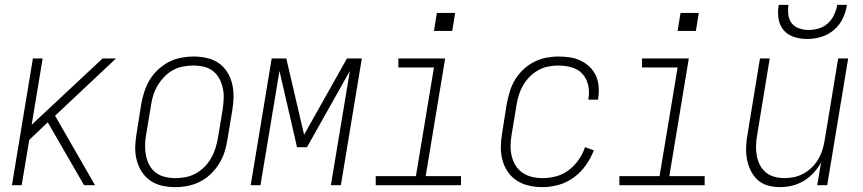

<svg xmlns="http://www.w3.org/2000/svg" viewBox="-20 -760 3540 788"><path d="M29 0 115 -520H155L110 -248L401 -520H456L206 -285L370 0H325L217 -187L176 -258L100 -186L69 0Z M700 8Q671 8 644.5 2Q618 -4 596.5 -19Q575 -34 561 -56.5Q547 -79 540.5 -105Q534 -131 535 -159Q536 -187 541 -215L560 -335Q565 -361 573 -385.5Q581 -410 595 -433Q609 -456 629.5 -475Q650 -494 673.5 -506Q697 -518 723 -523Q749 -528 774 -528Q802 -528 829 -522Q856 -516 877.5 -501Q899 -486 913 -463.5Q927 -441 933 -415Q939 -389 938.5 -361Q938 -333 933 -305L913 -185Q909 -159 901 -134.5Q893 -110 878.5 -87Q864 -64 844 -45Q824 -26 800 -14Q776 -2 750.5 3Q725 8 700 8ZM700 -29Q721 -29 742 -33Q763 -37 782.5 -47.5Q802 -58 818.5 -74.5Q835 -91 846 -110Q857 -129 863.5 -149.5Q870 -170 874 -191L894 -311Q897 -333 898 -355Q899 -377 894.5 -398Q890 -419 880 -437.5Q870 -456 854 -468.5Q838 -481 817 -486Q796 -491 773 -491Q753 -491 731.5 -487Q710 -483 690.5 -472.5Q671 -462 655 -445.5Q639 -429 627.5 -410Q616 -391 609.5 -370.5Q603 -350 600 -329L580 -209Q576 -187 575.5 -165Q575 -143 579 -122Q583 -101 593 -82.5Q603 -64 619.5 -51.5Q636 -39 657 -34Q678 -29 700 -29Z M1009 0 1095 -520H1155L1228 -207L1404 -520H1465L1379 0H1338L1416 -469L1240 -156H1199L1127 -469L1049 0Z M1522 0V-37H1687L1761 -483H1615V-520H1807L1727 -37H1872V0ZM1761 -633 1773 -707H1848L1836 -633Z M2208 8Q2179 8 2151.5 2Q2124 -4 2101.5 -18.5Q2079 -33 2064 -55Q2049 -77 2042 -103.5Q2035 -130 2035.5 -158.5Q2036 -187 2041 -215L2060 -335Q2065 -360 2072.5 -385Q2080 -410 2094 -433Q2108 -456 2128 -475Q2148 -494 2172 -506Q2196 -518 2221.5 -523Q2247 -528 2272 -528Q2296 -528 2319.5 -524.5Q2343 -521 2363.5 -511Q2384 -501 2400.5 -485Q2417 -469 2426 -448.5Q2435 -428 2437 -404Q2439 -380 2435 -356Q2435 -355 2435 -353.5Q2435 -352 2435 -351H2395Q2395 -352 2395 -353Q2395 -354 2395 -355Q2400 -383 2394 -410Q2388 -437 2370.5 -456.5Q2353 -476 2326.5 -483.5Q2300 -491 2272 -491Q2251 -491 2230 -487Q2209 -483 2189.5 -472Q2170 -461 2154 -445Q2138 -429 2127 -410Q2116 -391 2109.5 -370.5Q2103 -350 2100 -329L2080 -209Q2076 -187 2075.5 -164Q2075 -141 2080 -120Q2085 -99 2096 -81Q2107 -63 2124.5 -51Q2142 -39 2163.5 -34Q2185 -29 2208 -29Q2235 -29 2263 -36.5Q2291 -44 2314.5 -62Q2338 -80 2355 -104.5Q2372 -129 2381 -156L2417 -143Q2405 -111 2384.5 -82Q2364 -53 2335.5 -32Q2307 -11 2273.5 -1.5Q2240 8 2208 8Z M2522 0V-37H2687L2761 -483H2615V-520H2807L2727 -37H2872V0ZM2761 -633 2773 -707H2848L2836 -633Z M3182 8Q3155 8 3130.5 1Q3106 -6 3088 -23Q3070 -40 3059.5 -63Q3049 -86 3045 -111Q3041 -136 3042.5 -162.5Q3044 -189 3049 -215L3099 -520H3139L3088 -209Q3084 -188 3083 -166Q3082 -144 3085.5 -123.5Q3089 -103 3098 -84.5Q3107 -66 3122.5 -53Q3138 -40 3158 -34.5Q3178 -29 3200 -29Q3220 -29 3240.5 -33.5Q3261 -38 3279.5 -48.5Q3298 -59 3313.5 -74.5Q3329 -90 3339.5 -108.5Q3350 -127 3356 -147Q3362 -167 3365 -187L3420 -520H3461L3375 0H3334L3350 -93Q3337 -70 3319 -50.5Q3301 -31 3278.5 -17.5Q3256 -4 3231 2Q3206 8 3182 8ZM3293 -600Q3265 -600 3238.5 -608.5Q3212 -617 3195.5 -637Q3179 -657 3175 -684.5Q3171 -712 3176 -740H3216Q3213 -720 3215.5 -699.5Q3218 -679 3229.5 -664.5Q3241 -650 3260 -643.5Q3279 -637 3299 -637Q3320 -637 3341 -643.5Q3362 -650 3378 -664.5Q3394 -679 3403.5 -699.5Q3413 -720 3416 -740H3456Q3452 -712 3439 -684.5Q3426 -657 3402.5 -637Q3379 -617 3350 -608.5Q3321 -600 3293 -600Z"/></svg>

Font: Iosevka SS04 Extralight
Style: Italic
Weight: 200
Italic angle: -9°
Monospace: yes
Designer: Belleve Invis
Foundry: Belleve Invis
Version: Version 19.0.0; ttfautohint (v1.8.4)